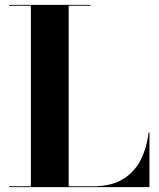

<svg xmlns="http://www.w3.org/2000/svg" viewBox="-20 -770 656 790"><path d="M595 0H17.5V-3.5H107V-746.5H17.5V-750H352V-746.5H262.5V-3.5H364Q437.5 -3.5 485.2 -32.5Q533 -61.5 558.5 -111.5Q584 -161.5 591.5 -225H595Z"/></svg>

Font: Bodoni* 48pt
Style: Bold
Weight: 700
Version: Version 2.3